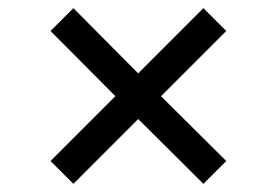

<svg xmlns="http://www.w3.org/2000/svg" viewBox="-20 -533 680 471"><path d="M479 -513 319 -353 160 -513 104 -457 263 -297 104 -138 160 -82 319 -241 479 -82 535 -138 375 -297 535 -457Z"/></svg>

Font: Telex Regular
Style: Regular
Weight: 400
Designer: Andres Torresi
Foundry: Andres Torresi
Version: Version 1.001